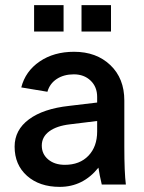

<svg xmlns="http://www.w3.org/2000/svg" viewBox="-20 -720 561 749"><path d="M377 0Q368 -38 364 -66Q304 9 213 9Q134 9 85.5 -34Q37 -77 37 -148Q37 -213 93 -254.5Q149 -296 250 -307L359 -320V-342Q359 -381 333.5 -405.5Q308 -430 268 -430Q229 -430 201.5 -412Q174 -394 165 -362L63 -379Q79 -442 134.5 -480Q190 -518 269 -518Q356 -518 410.5 -466Q465 -414 465 -328V-148Q465 -47 471 0ZM113 -597V-700H228V-597ZM143 -152Q143 -119 168 -98Q193 -77 233 -77Q291 -77 325 -112.5Q359 -148 359 -207V-248L253 -235Q201 -229 172 -207.5Q143 -186 143 -152ZM298 -597V-700H413V-597Z"/></svg>

Font: LT Superior Semi-bold
Style: Regular
Weight: 600
Designer: Daniel Lyons
Foundry: LyonsType
Version: Version 1.0